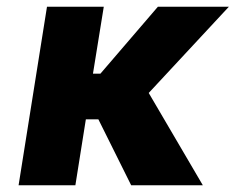

<svg xmlns="http://www.w3.org/2000/svg" viewBox="-20 -548 697 568"><path d="M35 0H203L234 -195H271L368 0H580L420 -273L657 -528H447L277 -330H255L287 -528H119Z"/></svg>

Font: Asimov Pro
Style: UltObl
Weight: 900
Designer: Google
Version: Version 2.000980; 2014